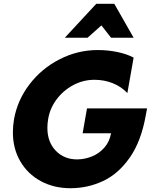

<svg xmlns="http://www.w3.org/2000/svg" viewBox="-20 -979 811 1013"><path d="M387 -138Q318 -138 274 -184Q230 -230 230 -304Q230 -329 234 -350Q243 -407 278.5 -454.5Q314 -502 366.5 -530Q419 -558 478 -558Q530 -558 575 -540Q620 -522 652 -488L685 -675Q650 -694 599.5 -704.5Q549 -715 496 -715Q390 -715 295 -666.5Q200 -618 136 -534.5Q72 -451 54 -350Q48 -314 48 -281Q48 -195 87 -128Q126 -61 195 -23.5Q264 14 352 14Q443 14 524 -24Q605 -62 665 -148Q725 -234 749 -370L756 -407H439L416 -276H566Q558 -231 530 -199.5Q502 -168 463.5 -153Q425 -138 387 -138ZM583 -959H488L322 -780H442L515 -845L566 -780H685Z"/></svg>

Font: Geom ExtraBold
Style: Bold Italic
Weight: 800
Italic angle: -10°
Version: Version 1.102